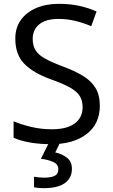

<svg xmlns="http://www.w3.org/2000/svg" viewBox="-20 -744 589 1004"><path d="M502 -191Q502 -96 433 -43Q364 10 247 10Q187 10 136 1Q85 -8 51 -24V-110Q87 -94 140.5 -81Q194 -68 251 -68Q331 -68 371.5 -99Q412 -130 412 -183Q412 -218 397 -242Q382 -266 345.5 -286.5Q309 -307 244 -330Q153 -363 106.5 -411Q60 -459 60 -542Q60 -599 89 -639.5Q118 -680 169.5 -702Q221 -724 288 -724Q347 -724 396 -713Q445 -702 485 -684L457 -607Q420 -623 376.5 -634Q333 -645 286 -645Q219 -645 185 -616.5Q151 -588 151 -541Q151 -505 166 -481Q181 -457 215 -438Q249 -419 307 -397Q370 -374 413.5 -347.5Q457 -321 479.5 -284Q502 -247 502 -191ZM356 139Q356 187 319 213.5Q282 240 208 240Q176 240 158 235V180Q167 182 182 183.5Q197 185 211 185Q247 185 266 175.5Q285 166 285 141Q285 115 258.5 103Q232 91 194 86L237 0H295L269 53Q305 61 330.5 81Q356 101 356 139Z"/></svg>

Font: Noto Sans Old Permic
Style: Regular
Weight: 400
Designer: Monotype Design Team
Foundry: Monotype Imaging Inc.
Version: Version 2.001; ttfautohint (v1.8.4.7-5d5b)